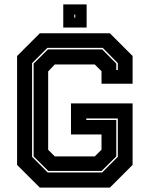

<svg xmlns="http://www.w3.org/2000/svg" viewBox="-20 -851 679 871"><path d="M160.5 0 57.5 -103V-597L160.5 -700H478.5L581.5 -597V-471H440.5V-528L410 -558.5H228.5L198.5 -527V-171.5L228.5 -141.5H410L440.5 -172V-241H302V-382H581.5V-103L478.5 0ZM196.5 -68.5H443.5L514.5 -139.5V-313.5H371.5V-306.5H507.5V-141.5L441 -75.5H199L132.5 -141.5V-562.5L197.5 -627H443.5L507.5 -562.5V-533.5H514.5V-564.5L446 -634H195L125.5 -564.5V-139.5ZM267 -726V-831H373V-726ZM317 -771H321.5V-785H317Z"/></svg>

Font: Tourney Thin ExtraBold
Style: Regular
Weight: 800
Version: Version 1.015